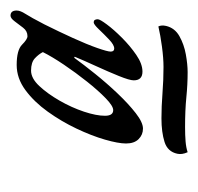

<svg xmlns="http://www.w3.org/2000/svg" viewBox="-26 -700 385 374"><g transform="rotate(-90 167.0 -512.5)"><path d="M324 -685Q334 -685 334 -673Q334 -666 327.5 -656Q321 -646 307 -619Q293 -591 280.5 -563.5Q268 -536 261 -516Q254 -496 254 -490Q254 -483 260 -483Q267 -483 277.5 -493Q288 -503 297.5 -513Q307 -523 311 -523Q317 -523 317 -515Q317 -511 307 -497.5Q297 -484 281 -468Q265 -452 247.5 -440Q230 -428 215 -428Q198 -428 198 -445Q198 -453 206.5 -474Q215 -495 226 -519Q237 -543 244 -560L242 -561Q229 -543 210.5 -520Q192 -497 172 -476Q152 -455 134 -441Q116 -427 104 -427Q92 -427 83.5 -435.5Q75 -444 75 -460Q75 -475 82.5 -501Q90 -527 104 -556.5Q118 -586 137 -612.5Q156 -639 179 -656Q202 -673 228 -673Q257 -673 267.5 -662.5Q278 -652 284 -652Q294 -652 300.5 -660.5Q307 -669 313 -677Q319 -685 324 -685ZM217 -645Q202 -645 187 -629Q172 -613 158.5 -589.5Q145 -566 137 -542Q129 -518 129 -501Q129 -485 140 -485Q148 -485 163 -499.5Q178 -514 195.5 -536Q213 -558 228.5 -581Q244 -604 253 -622Q249 -630 241 -637.5Q233 -645 217 -645ZM303 -397Q306 -391 304 -382Q300 -365 284 -356Q268 -347 248.5 -343.5Q229 -340 214 -340Q190 -340 165 -342.5Q140 -345 107 -345Q91 -345 79 -344Q67 -343 58 -340Q53 -351 55 -360Q59 -379 78 -385Q97 -391 124 -391Q147 -391 173 -389Q199 -387 224 -387Q241 -387 263.5 -390Q286 -393 303 -397Z"/></g></svg>

Font: Sedan
Style: Italic
Weight: 400
Italic angle: -13.8°
Designer: Sebastian Salazar
Foundry: Sebastian Salazar
Version: Version 1.100; ttfautohint (v1.8.4.7-5d5b)